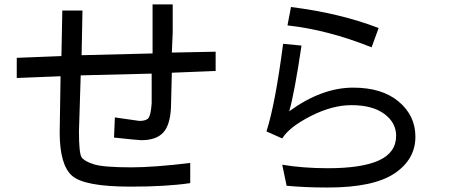

<svg xmlns="http://www.w3.org/2000/svg" viewBox="-20 -793 2040 856"><path d="M941.4 -476.6 746.1 -468.8 742.2 -312.5Q738.3 -234.4 707 -201.2Q675.8 -168 609.4 -168Q597.7 -168 488.3 -179.7L492.2 -269.5L601.6 -253.9Q632.8 -253.9 642.6 -267.6Q652.3 -281.2 656.2 -332V-464.8L339.8 -457L332 -207Q332 -109.4 343.8 -91.8Q355.5 -74.2 398.4 -60.5Q441.4 -46.9 566.4 -46.9Q664.1 -46.9 828.1 -66.4V23.4Q722.7 39.1 562.5 39.1Q355.5 39.1 300.8 -9.8Q246.1 -58.6 246.1 -203.1L250 -453.1L54.7 -445.3V-535.2L253.9 -543L257.8 -746.1H347.7L343.8 -546.9L660.2 -554.7V-668V-773.4H750V-648.4L746.1 -558.6L941.4 -562.5Z M1668 -668 1636.7 -582Q1441.4 -660.2 1261.7 -679.7L1277.3 -761.7Q1496.1 -734.4 1668 -668ZM1257.8 35.2 1238.3 -58.6Q1332 -43 1441.4 -43Q1593.8 -43 1669.9 -78.1Q1746.1 -113.3 1746.1 -187.5Q1746.1 -246.1 1693.4 -285.2Q1640.6 -324.2 1546.9 -324.2Q1460.9 -324.2 1365.2 -275.4Q1269.5 -226.6 1238.3 -175.8L1168 -207Q1207 -328.1 1242.2 -597.7L1324.2 -589.8Q1293 -378.9 1269.5 -296.9Q1414.1 -402.3 1554.7 -402.3Q1683.6 -402.3 1757.8 -339.8Q1832 -277.3 1832 -183.6Q1832 -82 1738.3 -19.5Q1644.5 43 1441.4 43Q1339.8 43 1257.8 35.2Z"/></svg>

Font: WenQuanYi Micro Hei
Style: Regular
Weight: 400
Foundry: Ascender Corporation
Version: Version 0.2.0-beta